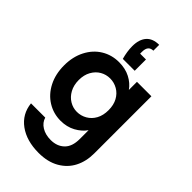

<svg xmlns="http://www.w3.org/2000/svg" viewBox="-324 -948 1325 1325"><g transform="rotate(45 339.0 -285.0)"><path d="M288 -597Q272 -655 272 -705Q272 -771 303.5 -807Q335 -843 397 -843V-786Q347 -786 347 -725V-707H404V-597ZM286 -563Q348 -563 395 -538.5Q442 -514 469 -475V-554H610V4Q610 81 579 141.5Q548 202 486 237.5Q424 273 336 273Q218 273 142.5 218Q67 163 57 68H196Q207 106 243.5 128.5Q280 151 332 151Q393 151 431 114.5Q469 78 469 4V-82Q442 -43 394.5 -17Q347 9 286 9Q216 9 158 -27Q100 -63 66.5 -128.5Q33 -194 33 -279Q33 -363 66.5 -428Q100 -493 157.5 -528Q215 -563 286 -563ZM469 -277Q469 -328 449 -364.5Q429 -401 395 -420.5Q361 -440 322 -440Q283 -440 250 -421Q217 -402 196.5 -365.5Q176 -329 176 -279Q176 -229 196.5 -191.5Q217 -154 250.5 -134Q284 -114 322 -114Q361 -114 395 -133.5Q429 -153 449 -189.5Q469 -226 469 -277Z"/></g></svg>

Font: MSTAGE SemiBold
Style: Regular
Weight: 600
Designer: Ninad Kale (Devanagari), Jonny Pinhorn (Latin)
Foundry: Indian Type Foundry
Version: 4.004